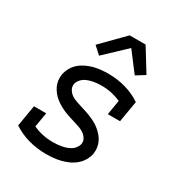

<svg xmlns="http://www.w3.org/2000/svg" viewBox="-179 -887 959 1021"><g transform="rotate(30 300.0 -376.5)"><path d="M250 8Q194 8 142 -6.5Q90 -21 47 -50L69 -180H144L129 -91Q157 -78 187 -71.5Q217 -65 250 -65Q263 -65 276.5 -66Q290 -67 303.5 -69.5Q317 -72 330 -76.5Q343 -81 355 -88Q367 -95 376 -107Q385 -119 388 -132Q391 -151 381.5 -166Q372 -181 357.5 -190.5Q343 -200 326 -205.5Q309 -211 291.5 -216.5Q274 -222 257 -227.5Q240 -233 224 -240Q208 -247 193 -256Q178 -265 164.5 -276Q151 -287 140.5 -300.5Q130 -314 122.5 -329.5Q115 -345 112.5 -363Q110 -381 113 -400Q117 -422 128.5 -442.5Q140 -463 157.5 -478Q175 -493 196.5 -503Q218 -513 239.5 -518.5Q261 -524 283 -526Q305 -528 327 -528Q382 -528 433 -513.5Q484 -499 527 -470L505 -340H430L445 -430Q418 -442 388.5 -448.5Q359 -455 327 -455Q314 -455 301.5 -454Q289 -453 276 -450.5Q263 -448 249.5 -443.5Q236 -439 224.5 -431.5Q213 -424 204.5 -412.5Q196 -401 194 -388Q191 -370 200.5 -354.5Q210 -339 224.5 -329.5Q239 -320 256 -314.5Q273 -309 290 -303.5Q307 -298 324 -292.5Q341 -287 357 -280Q373 -273 388 -264.5Q403 -256 416.5 -244.5Q430 -233 441 -220Q452 -207 459.5 -191Q467 -175 469.5 -157Q472 -139 469 -120Q465 -98 453 -77.5Q441 -57 422.5 -41.5Q404 -26 382.5 -16.5Q361 -7 339 -1.5Q317 4 294.5 6Q272 8 250 8ZM234 -586 189 -627 321 -761H419L504 -623L451 -590L362 -707Z"/></g></svg>

Font: Iosevka HT Extended
Style: Italic
Weight: 400
Width: 7
Italic angle: -9°
Monospace: yes
Designer: Belleve Invis
Foundry: Belleve Invis
Version: Version 32.3.0; ttfautohint (v1.8.4)